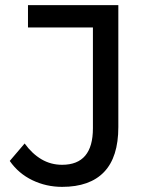

<svg xmlns="http://www.w3.org/2000/svg" viewBox="-20 -720 580 748"><path d="M222 8Q160 8 106 -18Q52 -44 18 -93L76 -161Q105 -121 141.5 -99.5Q178 -78 222 -78Q342 -78 342 -220V-613H89V-700H441V-225Q441 -108 385.5 -50Q330 8 222 8Z"/></svg>

Font: MOST Montserrat Medium
Style: Regular
Weight: 500
Designer: Julieta Ulanovsky
Foundry: Julieta Ulanovsky
Version: Version 8.000;March 11, 2024;FontCreator 15.0.0.2926 64-bit